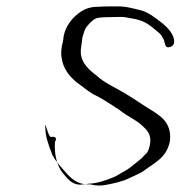

<svg xmlns="http://www.w3.org/2000/svg" viewBox="-20 -646 565 601"><path d="M140 -217C131 -217 123 -262 121 -253L122 -245C122 -221 130 -199 137 -179C138 -179 144 -159 145 -159C156 -139 172 -122 187 -105C201 -89 222 -69 253 -69C253 -69 267 -69 267 -68C279 -65 295 -64 310 -67C337 -72 365 -78 386 -89C398 -95 421 -104 431 -112C464 -137 502 -152 512 -205C518 -263 482 -284 446 -306C423 -320 398 -338 374 -352C347 -369 316 -382 292 -401C292 -402 275 -415 275 -415C253 -433 227 -457 234 -498C234 -499 238 -529 238 -529C238 -531 240 -534 241 -538C245 -554 247 -558 257 -569C264 -577 276 -589 287 -590C294 -591 300 -592 306 -592C306 -592 356 -593 356 -593C360 -593 365 -593 373 -592C391 -588 401 -588 416 -583C443 -575 462 -556 480 -541C485 -537 490 -527 493 -521C497 -512 495 -493 513 -499C533 -506 524 -529 518 -540C508 -557 497 -566 482 -578C465 -591 444 -608 420 -614C399 -619 372 -627 345 -626C344 -626 293 -626 292 -625C270 -625 254 -622 237 -612C209 -595 181 -563 178 -522C178 -522 175 -505 174 -504C171 -489 171 -475 173 -464C173 -463 176 -451 176 -450C184 -424 199 -406 219 -389C241 -374 259 -356 286 -344C305 -334 319 -324 337 -313C337 -312 355 -302 355 -301C378 -282 405 -272 426 -252C440 -239 454 -225 450 -197C448 -185 445 -175 440 -168C441 -168 426 -155 427 -154C421 -149 416 -144 409 -139C396 -129 386 -119 371 -111C356 -103 349 -97 335 -91C312 -82 286 -72 258 -71C254 -71 251 -69 246 -69C246 -69 233 -69 233 -68C204 -67 189 -90 177 -104C159 -125 149 -163 152 -201L155 -209C157 -215 150 -220 140 -217Z"/></svg>

Font: Photofail
Style: It
Weight: 400
Foundry: Cannot Into Space Fonts
Version: Version 0.97